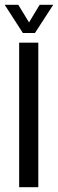

<svg xmlns="http://www.w3.org/2000/svg" viewBox="-24 -777 242 797"><path d="M55.5 0V-600H135V0ZM71 -640 -4.5 -757H52L96.5 -684L140.5 -757H197L121 -640Z"/></svg>

Font: Big Shoulders Text Thin
Style: Regular
Weight: 400
Version: Version 2.002